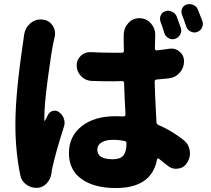

<svg xmlns="http://www.w3.org/2000/svg" viewBox="-20 -865 1040 945"><path d="M976.6 -759.8Q978.5 -752.9 978.5 -746.1Q978.5 -737.3 973.6 -727.5Q965.8 -712.9 949.2 -707Q943.4 -705.1 936.5 -705.1Q926.8 -705.1 918 -710Q902.3 -717.8 896.5 -734.4Q885.7 -767.6 876 -792Q873 -799.8 873 -806.6Q873 -814.5 876 -822.3Q882.8 -837.9 898.4 -842.8Q905.3 -844.7 913.1 -844.7Q921.9 -844.7 931.6 -840.8Q948.2 -833 954.1 -817.4Q965.8 -789.1 976.6 -759.8ZM870.1 -727.5Q872.1 -720.7 872.1 -713.9Q872.1 -704.1 867.2 -695.3Q858.4 -679.7 841.8 -673.8Q835 -671.9 829.1 -671.9Q819.3 -671.9 810.5 -676.8Q794.9 -684.6 789.1 -701.2Q778.3 -737.3 769.5 -759.8Q767.6 -766.6 767.6 -774.4Q767.6 -782.2 771.5 -790Q778.3 -805.7 793.9 -809.6Q800.8 -812.5 807.6 -812.5Q817.4 -812.5 826.2 -807.6Q842.8 -800.8 849.6 -784.2Q860.4 -755.9 870.1 -727.5ZM98.6 -693.4Q103.5 -727.5 128.9 -750Q152.3 -769.5 180.7 -769.5Q184.6 -769.5 188.5 -768.6Q219.7 -766.6 238.3 -740.2Q251 -721.7 251 -700.2Q251 -691.4 249 -682.6Q246.1 -670.9 244.1 -661.1Q233.4 -614.3 215.8 -481.9Q198.2 -349.6 198.2 -287.1Q198.2 -278.3 198.2 -272.5Q198.2 -270.5 200.2 -270.5Q202.1 -270.5 202.1 -272.5Q208 -283.2 215.8 -298.8Q223.6 -315.4 241.2 -319.3Q245.1 -320.3 250 -320.3Q261.7 -320.3 272.5 -311.5Q289.1 -298.8 294.9 -279.3Q297.9 -269.5 297.9 -259.8Q297.9 -249 293.9 -239.3Q252 -107.4 237.3 -37.1Q234.4 -26.4 233.4 -12.7Q229.5 16.6 210.4 37.1Q191.4 57.6 164.1 59.6Q161.1 59.6 158.2 59.6Q131.8 59.6 110.4 43.9Q85.9 27.3 80.1 -2Q55.7 -119.1 55.7 -252.9Q55.7 -405.3 94.7 -664.1Q97.7 -682.6 98.6 -693.4ZM602.5 -158.2Q603.5 -168 593.8 -170.9Q565.4 -176.8 536.1 -176.8Q501 -176.8 480 -164.1Q459 -151.4 459 -127.9Q459 -81.1 536.1 -81.1Q571.3 -81.1 586.9 -99.6Q602.5 -118.2 602.5 -158.2ZM812.5 -625Q818.4 -626 823.2 -626Q845.7 -626 863.3 -611.3Q885.7 -592.8 885.7 -563.5Q885.7 -531.2 864.7 -507.3Q843.8 -483.4 812.5 -479.5Q780.3 -476.6 751 -473.6Q741.2 -472.7 741.2 -462.9Q742.2 -411.1 750 -263.7Q751 -253.9 759.8 -250Q824.2 -222.7 884.8 -174.8Q909.2 -155.3 914.1 -123Q915 -116.2 915 -110.4Q915 -85 900.4 -63.5Q884.8 -38.1 855.5 -35.2Q850.6 -34.2 846.7 -34.2Q823.2 -34.2 804.7 -49.8Q782.2 -68.4 761.7 -84Q758.8 -85.9 755.9 -85Q752.9 -84 752.9 -80.1Q726.6 60.5 549.8 60.5Q443.4 60.5 381.3 16.1Q319.3 -28.3 319.3 -111.3Q319.3 -194.3 381.8 -243.7Q444.3 -293 547.9 -293Q564.5 -293 587.9 -292Q591.8 -291 594.7 -293.9Q597.7 -296.9 597.7 -300.8Q592.8 -388.7 590.8 -456.1Q590.8 -465.8 581.1 -465.8Q565.4 -464.8 535.2 -464.8Q482.4 -464.8 429.7 -466.8Q399.4 -468.8 378.9 -490.2Q357.4 -512.7 357.4 -543Q357.4 -571.3 377.9 -590.8Q397.5 -608.4 423.8 -608.4Q425.8 -608.4 427.7 -608.4Q480.5 -605.5 534.2 -605.5Q564.5 -605.5 580.1 -605.5Q589.8 -605.5 589.8 -616.2Q589.8 -630.9 588.9 -656.2V-693.4Q588.9 -725.6 610.4 -750Q631.8 -775.4 665 -775.4H666Q700.2 -775.4 722.7 -750Q744.1 -725.6 744.1 -694.3L742.2 -626Q742.2 -622.1 745.1 -619.1Q748 -616.2 752 -617.2Q781.2 -620.1 812.5 -625Z"/></svg>

Font: Gen Jyuu GothicX Heavy
Style: Bold
Weight: 900
Designer: [Source Han Sans]
Ryoko NISHIZUKA  (kana & ideographs); Paul D. Hunt (Latin, Greek & Cyrillic); Wenlong ZHANG  (bopomofo
Version: Version 1.002.20150607